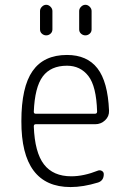

<svg xmlns="http://www.w3.org/2000/svg" viewBox="-20 -755 540 785"><path d="M253.9 -486.3Q187.5 -486.3 154.8 -442.4Q122.1 -398.4 118.2 -297.9Q118.2 -290 126 -290H368.2Q377 -290 377 -298.8Q374 -402.3 341.3 -444.3Q308.6 -486.3 253.9 -486.3ZM268.6 9.8Q66.4 9.8 67.4 -259.8Q67.4 -399.4 113.3 -464.8Q159.2 -530.3 253.9 -530.3Q335.9 -530.3 378.4 -475.6Q420.9 -420.9 425.8 -302.7Q426.8 -279.3 409.7 -263.2Q392.6 -247.1 369.1 -247.1H126Q118.2 -247.1 118.2 -238.3Q122.1 -131.8 159.7 -83Q197.3 -34.2 271.5 -34.2Q322.3 -34.2 380.9 -57.6Q388.7 -60.5 396.5 -56.2Q404.3 -51.8 404.3 -43Q404.3 -16.6 380.9 -8.8Q320.3 9.8 268.6 9.8ZM303.7 -710Q303.7 -719.7 311.5 -727.5Q319.3 -735.4 329.1 -735.4Q338.9 -735.4 346.7 -727.5Q354.5 -719.7 354.5 -710V-634.8Q354.5 -624 346.7 -617.2Q338.9 -610.4 329.1 -610.4Q319.3 -610.4 311.5 -617.2Q303.7 -624 303.7 -634.8ZM143.6 -710Q143.6 -719.7 151.4 -727.5Q159.2 -735.4 168.9 -735.4Q178.7 -735.4 186.5 -727.5Q194.3 -719.7 194.3 -710V-634.8Q194.3 -624 186.5 -617.2Q178.7 -610.4 168.9 -610.4Q159.2 -610.4 151.4 -617.2Q143.6 -624 143.6 -634.8Z"/></svg>

Font: Rounded Mgen+ 1m light
Style: Regular
Weight: 200
Designer: [Source Han Sans]
Ryoko NISHIZUKA  (kana & ideographs); Paul D. Hunt (Latin, Greek & Cyrillic); Wenlong ZHANG  (bopomofo
Version: Version 1.059.20150602